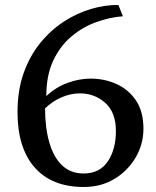

<svg xmlns="http://www.w3.org/2000/svg" viewBox="-20 -733 624 767"><path d="M165 -349Q203 -385 250 -402Q297 -419 342 -419Q397 -419 445 -397.5Q493 -376 523 -332Q553 -288 553 -219Q553 -157 522 -104Q491 -51 437.5 -18.5Q384 14 315 14Q187 14 118.5 -64Q50 -142 50 -285Q50 -372 74.5 -441Q99 -510 141 -561.5Q183 -613 235.5 -647Q288 -681 344.5 -697.5Q401 -714 453 -713L471 -668Q418 -664 364 -644.5Q310 -625 265 -587Q220 -549 192.5 -490.5Q165 -432 165 -349ZM443 -210Q443 -284 400.5 -322Q358 -360 299 -360Q263 -360 226.5 -344.5Q190 -329 160 -300Q160 -223 177 -164Q194 -105 228 -72.5Q262 -40 314 -40Q378 -40 410.5 -88Q443 -136 443 -210Z"/></svg>

Font: Brawler
Style: Regular
Weight: 400
Designer: Oleg Frolov, Haley Fiege
Foundry: Oleg Frolov, Haley Fiege
Version: Version 1.101; ttfautohint (v1.8.3)